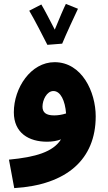

<svg xmlns="http://www.w3.org/2000/svg" viewBox="-20 -735 555 985"><path d="M299 -511C316 -553 367 -663 380 -690L318 -715C310 -700 282 -635 261 -583C238 -627 207 -688 192 -712L130 -680C155 -638 203 -545 223 -505ZM471 -138C471 -264 400 -416 260 -416C138 -416 51 -284 51 -159C51 -52 129 -8 221 -8C248 -8 272 -12 293 -20C252 45 162 71 26 84L53 230C323 214 471 82 471 -138ZM198 -188C198 -222 220 -268 254 -268C291 -268 314 -218 319 -153C298 -146 276 -143 258 -143C216 -143 198 -158 198 -188Z"/></svg>

Font: Noto Sans Arabic UI Extra
Style: Regular
Weight: 800
Designer: Nadine Chahine - Monotype Design Team
Foundry: Monotype Imaging Inc.
Version: Version 1.900